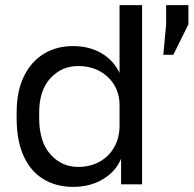

<svg xmlns="http://www.w3.org/2000/svg" viewBox="-20 -720 756 750"><path d="M265 10Q200 10 150 -20Q100 -50 72.5 -110Q45 -170 45 -260V-280Q45 -364 73.5 -422Q102 -480 151.5 -510Q201 -540 265 -540Q329 -540 376.5 -512Q424 -484 447 -435V-700H535V0H453V-100Q433 -51 383 -20.5Q333 10 265 10ZM285 -68Q333 -68 369.5 -88.5Q406 -109 426.5 -145.5Q447 -182 447 -230V-310Q447 -353 426.5 -387.5Q406 -422 369.5 -442Q333 -462 285 -462Q221 -462 177 -414.5Q133 -367 133 -280V-260Q133 -166 177 -117Q221 -68 285 -68ZM618 -506 629 -625V-700H716V-625L657 -506Z"/></svg>

Font: Golos Text
Style: Regular
Weight: 400
Designer: A.Korolkova, Vitaly Kuzmin
Foundry: ParaType Ltd
Version: Version 2.004